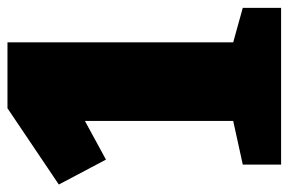

<svg xmlns="http://www.w3.org/2000/svg" viewBox="-148 -608 754 501"><g transform="rotate(-90 228.5 -357.0)"><path d="M369 -714V-125L459 -100V0H50V-100L164 -125V-512L63 -457L-2 -580L197 -714Z"/></g></svg>

Font: Bitter Pro Black
Style: Regular
Weight: 900
Designer: Sol Matas, and Bitter project Authors
Foundry: Sol Matas
Version: Version 1.010